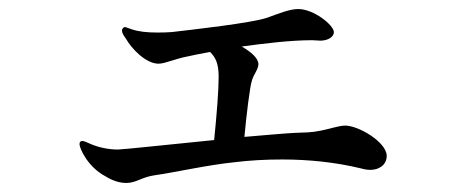

<svg xmlns="http://www.w3.org/2000/svg" viewBox="-20 -444 1040 425"><path d="M744 -166C731 -166 711 -159 691 -155C667 -150 655 -151 635 -150C612 -149 570 -145 521 -141C525 -184 533 -254 538 -267C542 -280 552 -291 552 -302C552 -315 536 -329 515 -341C566 -348 624 -355 671 -355C677 -355 684 -354 689 -354C704 -354 719 -361 719 -373C719 -388 675 -424 640 -424C621 -424 597 -414 572 -405C538 -393 403 -378 360 -373C348 -372 338 -372 328 -372C305 -372 287 -374 272 -379C269 -380 267 -381 263 -382C261 -383 259 -384 256 -384C254 -384 250 -381 250 -376C250 -371 254 -365 259 -358C270 -338 302 -303 331 -303C345 -303 368 -314 395 -319C404 -321 422 -325 445 -329C457 -317 464 -304 464 -274C464 -244 460 -193 454 -134C354 -124 251 -113 241 -113C222 -113 199 -117 179 -126C172 -129 166 -132 162 -132C158 -132 156 -129 156 -125C156 -115 175 -74 213 -54C232 -42 248 -39 260 -39C281 -39 294 -52 322 -56C365 -62 440 -79 500 -85C533 -89 567 -91 605 -91C662 -91 723 -85 780 -71C787 -69 793 -68 800 -68C819 -68 836 -79 836 -99C836 -129 774 -166 744 -166Z"/></svg>

Font: Shippori Mincho OTF SemiBold
Style: Regular
Weight: 600
Designer: FONTDASU
Foundry: FONTDASU / Google Inc. / but / Adobe
Version: Version 3.300;hotconv 1.0.109;makeotfexe 2.5.65596